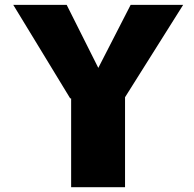

<svg xmlns="http://www.w3.org/2000/svg" viewBox="-20 -780 808 800"><path d="M276.4 -379.9Q333 -379.9 501 -379.9Q501 -285.2 501 0Q444.3 0 276.4 0Q276.4 -95.7 276.4 -379.9ZM389.6 -497.1Q423.8 -562.5 524.4 -759.8Q579.1 -759.8 743.2 -759.8Q681.6 -662.1 498 -370.1Q441.4 -370.1 272.5 -370.1Q209 -475.6 122.1 -617.2Q35.2 -759.8 35.2 -759.8Q109.4 -759.8 257.8 -759.8Q291 -693.4 389.6 -497.1Z"/></svg>

Font: Star Wars
Style: Regular
Weight: 400
Version: Version 1.0